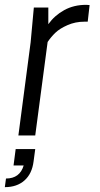

<svg xmlns="http://www.w3.org/2000/svg" viewBox="-60 -561 413 795"><path d="M85.9 56.2 79.1 106.9Q72.8 158.2 41.5 186Q10.3 213.9 -40 213.9L-35.2 178.2Q22 178.2 38.1 124H-3.9L4.9 56.2ZM296.9 -541 311 -540 303.2 -471.2H289.1Q252 -471.2 219.7 -457Q187.5 -442.9 169.4 -425.5Q151.4 -408.2 137.2 -387.2L85.9 0H16.1L66.9 -386.2L80.1 -529.8H140.1V-460.9Q166 -497.1 205.8 -519Q245.6 -541 296.9 -541Z"/></svg>

Font: Cooper Hewitt
Style: Book Italic
Weight: 706
Designer: Village Type and Design LLC
Foundry: Cooper Hewitt Smithsonian Design Museum
Version: 1.000